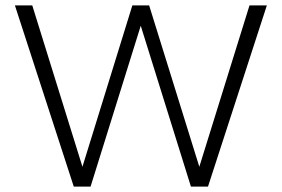

<svg xmlns="http://www.w3.org/2000/svg" viewBox="-20 -688 1039 708"><path d="M684 0 499 -593 314 0H252L35 -668H99L284 -73L468 -668H530L715 -73L900 -668H964L747 0Z"/></svg>

Font: Celebes Light
Style: Regular
Weight: 300
Designer: Anugrah Pasau
Foundry: Lafontype
Version: Version 1.000; ttfautohint (v1.8.4)